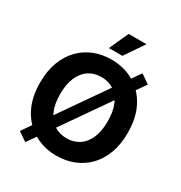

<svg xmlns="http://www.w3.org/2000/svg" viewBox="-220 -1101 1221 1293"><g transform="rotate(30 391.0 -454.5)"><path d="M164.5 35 95.5 -12.1 616.6 -761.1 685.5 -713.5ZM391 9.8Q294.4 9.8 217.1 -34.2Q139.8 -78.1 95 -161.6Q50.2 -245 50.2 -363.3Q50.2 -452.6 76 -522.2Q101.9 -591.7 148 -639.6Q194.1 -687.6 256.2 -712.5Q318.3 -737.3 391 -737.3Q487.8 -737.3 564.7 -693.5Q641.7 -649.7 686.6 -566Q731.4 -482.3 731.4 -363.3Q731.4 -274.2 705.7 -204.8Q680 -135.4 633.7 -87.6Q587.4 -39.9 525.4 -15.1Q463.5 9.8 391 9.8ZM391 -126.2Q447 -126.2 488.4 -153.5Q529.9 -180.8 552.7 -233.7Q575.6 -286.6 575.6 -363.3Q575.6 -440.4 552.7 -493.6Q529.9 -546.8 488.4 -574.1Q447 -601.4 391 -601.4Q335.4 -601.4 293.8 -574.1Q252.2 -546.8 229.2 -493.6Q206.1 -440.4 206.1 -363.3Q206.1 -286.6 229.2 -233.7Q252.2 -180.8 293.8 -153.5Q335.4 -126.2 391 -126.2ZM335.4 -795.3 403.1 -944.3H541.8L440.4 -795.3Z"/></g></svg>

Font: Inter V
Style: 
Weight: 400
Designer: Rasmus Andersson
Foundry: rsms
Version: Version 4.000;git-a3f224843